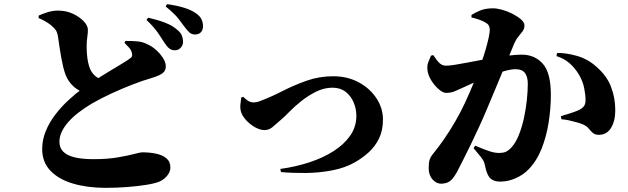

<svg xmlns="http://www.w3.org/2000/svg" viewBox="-20 -842 3020 924"><path d="M818 -600Q805 -601 794.5 -609Q784 -617 773 -634Q760 -655 740.5 -683.5Q721 -712 685 -746L693 -757Q737 -747 774 -733Q811 -719 836 -696Q851 -683 856 -669Q861 -655 861 -641Q861 -624 849 -611.5Q837 -599 818 -600ZM488 62Q402 62 333 42Q264 22 223.5 -19.5Q183 -61 183 -125Q183 -169 200 -210.5Q217 -252 245.5 -289.5Q274 -327 308.5 -359Q343 -391 377 -416Q405 -436 440.5 -458.5Q476 -481 510.5 -501.5Q545 -522 571 -538Q597 -554 606 -561Q614 -566 615.5 -573Q617 -580 614 -590Q610 -604 599 -615Q588 -626 579 -636L584 -645Q614 -645 640 -643Q666 -641 687 -630Q709 -621 729.5 -603Q750 -585 764 -563.5Q778 -542 778 -522Q778 -503 764 -491Q750 -479 711 -467Q669 -455 618.5 -435.5Q568 -416 517 -392.5Q466 -369 421 -343Q386 -322 357.5 -300Q329 -278 308.5 -254.5Q288 -231 277 -207.5Q266 -184 266 -160Q266 -130 285 -111.5Q304 -93 340.5 -84.5Q377 -76 429 -76Q497 -76 546.5 -84.5Q596 -93 626 -101Q656 -109 664 -109Q700 -109 731 -102.5Q762 -96 781 -80Q800 -64 800 -35Q800 -16 785 3Q770 22 747 32Q725 41 684.5 47.5Q644 54 593.5 58Q543 62 488 62ZM391 -394Q360 -404 339 -421.5Q318 -439 304 -464Q292 -486 283.5 -523Q275 -560 269 -599Q263 -638 259 -666Q256 -686 248 -697.5Q240 -709 225 -721Q214 -730 198.5 -739Q183 -748 166 -755V-767Q186 -776 210 -783.5Q234 -791 259 -791Q299 -791 331.5 -775.5Q364 -760 383.5 -739Q403 -718 403 -699Q403 -683 400 -662.5Q397 -642 397 -622Q397 -602 398.5 -581.5Q400 -561 404 -542Q408 -523 414 -509Q425 -486 442.5 -473Q460 -460 482 -452ZM919 -676Q903 -676 892.5 -685Q882 -694 868 -713Q856 -730 837.5 -753.5Q819 -777 777 -811L784 -822Q829 -816 865 -805Q901 -794 923 -778Q942 -765 949.5 -749.5Q957 -734 957 -716Q957 -698 947 -687Q937 -676 919 -676Z M1329 -29Q1402 -39 1468 -60.5Q1534 -82 1585 -114.5Q1636 -147 1665.5 -189.5Q1695 -232 1695 -285Q1695 -318 1682 -349Q1669 -380 1643.5 -400Q1618 -420 1580 -420Q1540 -420 1501.5 -401Q1463 -382 1430 -355.5Q1397 -329 1373 -304.5Q1349 -280 1336 -269Q1308 -244 1291 -230Q1274 -216 1253 -216Q1232 -216 1208.5 -229Q1185 -242 1166 -262Q1147 -282 1140 -303Q1135 -321 1137 -340Q1139 -359 1141 -373L1151 -376Q1156 -370 1170 -359.5Q1184 -349 1201 -349Q1206 -349 1214 -350.5Q1222 -352 1230 -355Q1283 -375 1339 -403.5Q1395 -432 1455.5 -453.5Q1516 -475 1583 -475Q1653 -475 1707 -445.5Q1761 -416 1792 -368.5Q1823 -321 1823 -267Q1823 -215 1804.5 -176.5Q1786 -138 1755.5 -110Q1725 -82 1688 -61Q1641 -34 1578 -22Q1515 -10 1450 -9.5Q1385 -9 1332 -14Z M2102 42Q2080 42 2061.5 21.5Q2043 1 2043 -33Q2043 -60 2048 -74.5Q2053 -89 2069 -108Q2092 -136 2118.5 -174.5Q2145 -213 2171.5 -258.5Q2198 -304 2220 -352Q2242 -400 2260.5 -445.5Q2279 -491 2293.5 -531.5Q2308 -572 2317.5 -605Q2327 -638 2332 -662Q2337 -686 2337 -698Q2337 -709 2333.5 -717Q2330 -725 2322 -730Q2309 -739 2290 -746Q2271 -753 2249 -758V-770Q2266 -781 2291 -791.5Q2316 -802 2353 -802Q2371 -802 2396.5 -795Q2422 -788 2446.5 -775.5Q2471 -763 2487.5 -748.5Q2504 -734 2504 -719Q2504 -704 2495 -691.5Q2486 -679 2474.5 -665.5Q2463 -652 2455 -633Q2446 -611 2429.5 -571.5Q2413 -532 2393.5 -485Q2374 -438 2355 -392.5Q2336 -347 2322 -314Q2307 -278 2287.5 -235.5Q2268 -193 2247.5 -150.5Q2227 -108 2209 -72.5Q2191 -37 2179 -14Q2160 20 2143.5 31Q2127 42 2102 42ZM2387 32Q2356 32 2339.5 16Q2323 0 2314 -45Q2312 -56 2308 -65Q2304 -74 2293 -88Q2282 -102 2259 -129L2267 -141Q2304 -125 2331.5 -115.5Q2359 -106 2380 -106Q2405 -106 2417.5 -113Q2430 -120 2441 -132Q2462 -155 2477 -192.5Q2492 -230 2501.5 -274Q2511 -318 2515.5 -361Q2520 -404 2520 -439Q2520 -472 2506.5 -490.5Q2493 -509 2461 -509Q2440 -509 2408 -500Q2376 -491 2339.5 -477Q2303 -463 2267.5 -447.5Q2232 -432 2205 -419Q2184 -409 2166.5 -402Q2149 -395 2127 -395Q2112 -395 2092.5 -411.5Q2073 -428 2057.5 -452Q2042 -476 2038 -499Q2034 -524 2040.5 -541Q2047 -558 2054 -574L2065 -577Q2082 -551 2095 -538.5Q2108 -526 2126 -526Q2143 -526 2168 -530Q2193 -534 2225 -540Q2257 -546 2294 -553Q2331 -560 2371 -566Q2397 -571 2431.5 -575Q2466 -579 2491 -579Q2553 -579 2592 -535.5Q2631 -492 2631 -386Q2631 -321 2620.5 -253.5Q2610 -186 2586.5 -126.5Q2563 -67 2522 -25Q2497 0 2461 16Q2425 32 2387 32ZM2863 -193Q2844 -193 2833.5 -202Q2823 -211 2813.5 -223Q2804 -235 2786 -243Q2775 -248 2757 -253Q2739 -258 2719.5 -262.5Q2700 -267 2682 -268L2679 -283Q2702 -290 2717 -294.5Q2732 -299 2742.5 -303Q2753 -307 2763 -311Q2780 -319 2789 -329.5Q2798 -340 2798 -361Q2798 -384 2791.5 -417.5Q2785 -451 2766 -483Q2747 -515 2720.5 -538Q2694 -561 2658 -572L2661 -587Q2704 -588 2756.5 -573Q2809 -558 2850 -521Q2900 -478 2920.5 -424.5Q2941 -371 2941 -312Q2941 -260 2921 -227Q2901 -194 2863 -193Z"/></svg>

Font: Noto Serif JP Black
Style: Regular
Weight: 900
Designer: Ryoko NISHIZUKA 西塚涼子 (kana & ideographs); Frank Grießhammer (Latin, Greek & Cyrillic); Wenlong ZHANG 张文龙 (bopomofo); San
Foundry: Adobe
Version: Version 2.003-H1;hotconv 1.1.1;makeotfexe 2.6.0